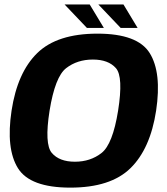

<svg xmlns="http://www.w3.org/2000/svg" viewBox="-20 -831 746 856"><path d="M293.5 5.5Q473 5.5 561.5 -81Q650 -167.5 676 -337.5Q701.5 -507.5 647.5 -594.2Q593.5 -681 414.5 -681Q235 -681 146.2 -594.5Q57.5 -508 31.5 -337.5Q6 -168 60 -81.2Q114 5.5 293.5 5.5ZM314 -110Q244.5 -110 211 -149.2Q177.5 -188.5 201 -337.5Q225.5 -489 275 -527.2Q324.5 -565.5 394 -565.5Q463 -565.5 496.8 -527.2Q530.5 -489 506.5 -337.5Q482.5 -188 432.8 -149Q383 -110 314 -110ZM518 -706.5H593.5L530.5 -811H418.5ZM367.5 -706.5H443L380 -811H268Z"/></svg>

Font: Anybody Thin
Style: Bold Italic
Weight: 700
Italic angle: -10°
Version: Version 1.113;gftools[0.9.25]